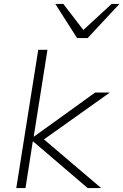

<svg xmlns="http://www.w3.org/2000/svg" viewBox="-20 -959 629 979"><path d="M63 0 175 -705H222L152 -263H154L465 -487H540L184 -234L181 -268L496 0H427L150 -237H147L110 0ZM373 -765 262 -939H303L405 -806L549 -939H589L427 -765Z"/></svg>

Font: Nunito Sans 10pt SemiExpanded ExtraLight
Style: Italic
Weight: 250
Width: 6
Italic angle: -9°
Designer: Vernon Adams
Foundry: Vernon Adams
Version: Version 3.101;gftools[0.9.27]